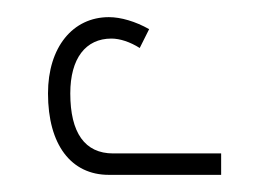

<svg xmlns="http://www.w3.org/2000/svg" viewBox="-20 -816 298 224"><path d="M107 -612H238V-637H112C79 -637 62 -661 62 -707C62 -748 80 -771 110 -771C120 -771 132 -767 143 -760L154 -782C138 -791 121 -796 107 -796C65 -796 36 -761 36 -707C36 -647 63 -612 107 -612Z"/></svg>

Font: Noto Sans Armenian ExtraCondensed Thin
Style: Regular
Weight: 100
Width: 2
Designer: Monotype Design Team
Foundry: Monotype Imaging Inc.
Version: Version 2.008